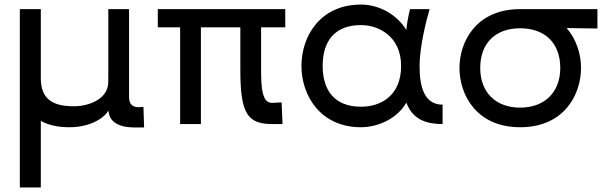

<svg xmlns="http://www.w3.org/2000/svg" viewBox="-20 -544 2680 842"><path d="M589 -74C562 -73 546 -88 546 -116V-504H455V-202C455 -191 455 -178 453 -167C442 -107 368 -78 304 -78C210 -78 159 -110 159 -201V-504H67V278H159V-14C192 5 234 14 285 14C380 14 440 -30 455 -59L458 -45C463 -21 485 15 572 15H612L609 -75Z M1231 -504H672V-424H770V0H861V-424H1034V-235C1034 -44 1067 0 1174 0H1219L1215 -95L1178 -93C1145 -91 1125 -113 1125 -228V-424H1231Z M1563 14C1639 14 1723 -25 1762 -94C1784 -37 1825 0 1921 0V-85C1839 -85 1820 -166 1820 -255C1820 -338 1849 -453 1864 -504H1778C1770 -472 1762 -425 1762 -412C1725 -475 1648 -524 1563 -524C1385 -524 1302 -386 1302 -255C1302 -125 1385 14 1563 14ZM1563 -76C1449 -76 1395 -146 1395 -255C1395 -365 1449 -434 1563 -434C1639 -434 1739 -386 1739 -255C1739 -123 1649 -76 1563 -76Z M2261 -504C2068 -504 1995 -361 1995 -246C1995 -130 2068 14 2261 14C2455 14 2528 -130 2528 -246C2528 -305 2509 -370 2465 -421L2600 -419V-504ZM2261 -72C2156 -72 2086 -137 2086 -246C2086 -356 2154 -420 2261 -420C2369 -420 2437 -356 2437 -246C2437 -137 2366 -72 2261 -72Z"/></svg>

Font: Hibana SubMedium
Style: Regular
Weight: 500
Width: 6
Designer: pygmalion
Foundry: ybstudio
Version: Version 0.930;hotconv 1.0.109;makeotfexe 2.5.65596